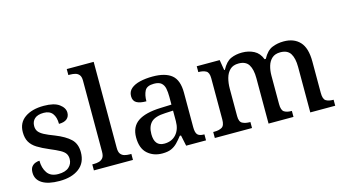

<svg xmlns="http://www.w3.org/2000/svg" viewBox="-85 -1071 2482 1391"><g transform="rotate(-15 1156.0 -375.0)"><path d="M216 10Q131 10 86 -18.5Q41 -47 41 -99Q41 -128 53 -143Q65 -158 82 -164Q99 -170 112 -170Q112 -115 137.5 -78Q163 -41 220 -41Q273 -41 300 -65Q327 -89 327 -126Q327 -149 316.5 -165.5Q306 -182 279 -197Q252 -212 204 -232Q152 -254 117.5 -275.5Q83 -297 66 -326.5Q49 -356 49 -400Q49 -471 102.5 -508.5Q156 -546 244 -546Q322 -546 360 -518Q398 -490 398 -454Q398 -425 378 -408Q358 -391 318 -391Q318 -441 296.5 -469Q275 -497 231 -497Q185 -497 162.5 -476.5Q140 -456 140 -422Q140 -397 152.5 -380.5Q165 -364 192.5 -349.5Q220 -335 268 -317Q343 -287 380.5 -251Q418 -215 418 -152Q418 -73 363 -31.5Q308 10 216 10Z M475 0V-45H488Q508 -45 526 -50Q544 -55 555.5 -69.5Q567 -84 567 -115V-649Q567 -678 555.5 -692Q544 -706 526 -710.5Q508 -715 488 -715H475V-760H677V-115Q677 -84 688 -69.5Q699 -55 717 -50Q735 -45 756 -45H768V0Z M987 10Q921 10 876.5 -29.5Q832 -69 832 -151Q832 -231 888 -269.5Q944 -308 1059 -312L1141 -315V-373Q1141 -409 1135.5 -436Q1130 -463 1112 -478.5Q1094 -494 1057 -494Q1004 -494 988 -463Q972 -432 972 -385Q924 -385 899 -399.5Q874 -414 874 -449Q874 -484 899 -505.5Q924 -527 966.5 -537Q1009 -547 1061 -547Q1156 -547 1203.5 -508Q1251 -469 1251 -375V-117Q1251 -75 1265 -60Q1279 -45 1313 -45H1316V0H1167L1150 -81H1141Q1120 -54 1100 -33.5Q1080 -13 1054 -1.5Q1028 10 987 10ZM1019 -55Q1075 -55 1108 -92Q1141 -129 1141 -191V-270L1082 -267Q1005 -264 975 -233.5Q945 -203 945 -146Q945 -55 1019 -55Z M1382 0V-45H1392Q1426 -45 1447.5 -57.5Q1469 -70 1469 -116V-425Q1469 -468 1447.5 -480Q1426 -492 1393 -492H1390V-536H1562L1575 -458H1580Q1610 -514 1647.5 -530.5Q1685 -547 1732 -547Q1781 -547 1820.5 -526.5Q1860 -506 1878 -458H1887Q1917 -514 1957 -530.5Q1997 -547 2044 -547Q2121 -547 2164.5 -500.5Q2208 -454 2208 -352V-117Q2208 -70 2228 -57.5Q2248 -45 2282 -45H2285V0H2098V-341Q2098 -406 2076 -441.5Q2054 -477 2000 -477Q1961 -477 1938 -456.5Q1915 -436 1905 -402.5Q1895 -369 1895 -330V-117Q1895 -70 1915.5 -57.5Q1936 -45 1969 -45H1972V0H1785V-341Q1785 -406 1763 -441.5Q1741 -477 1687 -477Q1646 -477 1622.5 -454.5Q1599 -432 1589 -395.5Q1579 -359 1579 -317V-111Q1579 -68 1602 -56.5Q1625 -45 1658 -45H1661V0Z"/></g></svg>

Font: Noto Serif Hentaigana Medium
Style: Regular
Weight: 500
Designer: Kazuhiro Yamada
Foundry: nipponia
Version: Version 1.000; ttfautohint (v1.8.4.7-5d5b)